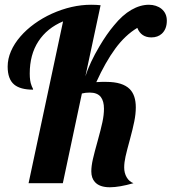

<svg xmlns="http://www.w3.org/2000/svg" viewBox="-20 -770 721 807"><path d="M378.9 -4.9Q363.8 -21.5 363.8 -49.8Q363.8 -72.3 370.6 -101.8Q377.4 -131.3 390.6 -178.2Q403.8 -225.6 410.4 -256.3Q417 -287.1 417 -313Q417 -344.7 403.8 -362.3Q389.2 -380.9 356.9 -380.9Q339.4 -380.9 324.2 -377L244.1 0H100.1L245.1 -680.2Q177.7 -651.9 141.4 -596.2Q105 -540.5 105 -460.9Q105 -428.7 112.3 -411.1Q114.3 -404.8 117.2 -399.9Q119.1 -396.5 119.1 -393.1Q65.4 -393.1 39.6 -414.6Q12.2 -437.5 12.2 -490.2Q12.2 -522.5 26.1 -554.7Q40 -586.9 65.9 -616.7Q90.8 -645.5 124.5 -669.9Q158.2 -694.3 197.8 -712.4Q281.7 -750 362.8 -750Q385.3 -750 402.8 -748L338.9 -449.2Q357.4 -506.8 397.9 -575.2Q428.7 -627.4 459 -663.1Q494.6 -707 532 -728.5Q569.3 -750 606 -750Q621.1 -750 634.8 -745.6Q648.4 -741.2 658.7 -732.9Q681.2 -714.4 681.2 -683.1Q681.2 -647.9 660.2 -628.4Q643.1 -612.8 616.2 -612.8Q573.2 -612.8 557.1 -652.8Q505.9 -622.1 464.4 -565.4Q422.9 -508.8 384.8 -424.8Q401.4 -425.8 407.7 -425.8H426.8Q495.1 -425.8 525.4 -395.5Q550.8 -369.6 550.8 -318.8Q550.8 -291 544.4 -259.5Q538.1 -228 526.4 -185.1Q513.2 -137.2 507.6 -112.1Q502 -86.9 502 -65.9Q502 -42.5 512.5 -24.7Q522.9 -6.8 541 0Q481 17.1 441.9 17.1Q398.4 17.1 378.9 -4.9Z"/></svg>

Font: Pattaya
Style: Regular
Weight: 400
Designer: Pablo Impallari / Thai characters Designed by Thanarat Vachiruckul and Suppakit Chalermlarp
Foundry: Pablo Impallari
Version: Version 1.007;September 16, 2023;FontCreator 15.0.0.2934 64-